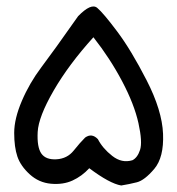

<svg xmlns="http://www.w3.org/2000/svg" viewBox="-20 -403 540 587"><path d="M350.6 164.1Q315.4 158.2 252.9 111.3Q230.5 135.7 201.7 148.9Q172.9 162.1 135.7 158.7Q98.6 155.3 70.8 129.9Q43 104.5 33.2 75.7Q23.4 46.9 23.4 3.4Q23.4 -40 46.9 -94.7Q70.3 -149.4 106.4 -197.3Q142.6 -245.1 218.8 -353.5Q258.8 -394.5 277.3 -378.9Q295.9 -363.3 338.4 -306.6Q380.9 -250 428.2 -157.7Q475.6 -65.4 478.5 6.3Q481.4 78.1 451.7 113.3Q421.9 148.4 398.4 154.3Q375 160.2 350.6 164.1ZM384.8 86.9Q400.4 79.1 408.2 55.2Q416 31.2 403.3 -26.4Q390.6 -84 353.5 -154.3Q316.4 -224.6 265.6 -289.1Q190.4 -206.1 144 -126Q97.7 -45.9 95.2 0.5Q92.8 46.9 106.4 66.4Q120.1 85.9 152.8 84Q185.5 82 205.1 57.6Q224.6 33.2 240.2 17.6Q260.7 2.9 279.3 22.5Q293.9 50.8 323.2 73.7Q352.5 96.7 384.8 86.9Z"/></svg>

Font: JasonHandwriting1
Style: Regular
Weight: 400
Version: Version 1.48.20